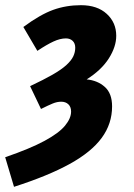

<svg xmlns="http://www.w3.org/2000/svg" viewBox="-46 -532 518 740"><path d="M8 188 -26 74Q70 41 125.5 11Q181 -19 204.5 -47.5Q228 -76 228 -102Q228 -120 217.5 -130Q207 -140 190 -140Q174 -140 157 -133Q140 -126 112 -112L70 -200Q123 -225 157 -244.5Q191 -264 210 -281.5Q229 -299 236.5 -315Q244 -331 244 -348Q244 -365 234 -374.5Q224 -384 208 -384Q186 -384 160 -372Q134 -360 98 -336L44 -428Q109 -476 159 -494Q209 -512 266 -512Q329 -512 365.5 -478.5Q402 -445 402 -394Q402 -352 373.5 -307Q345 -262 288 -226Q330 -222 358 -197Q386 -172 386 -122Q386 -55 346 -0.5Q306 54 222.5 100Q139 146 8 188Z"/></svg>

Font: Source Sans 3 Black
Style: Italic
Weight: 900
Italic angle: -11°
Designer: Paul D. Hunt
Foundry: Adobe
Version: Version 3.052;hotconv 1.1.0;makeotfexe 2.6.0